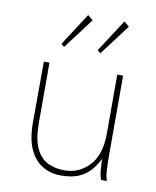

<svg xmlns="http://www.w3.org/2000/svg" viewBox="-79 -736 658 809"><g transform="rotate(10 250.0 -332.0)"><path d="M234 11Q193 11 158 -9.5Q123 -30 102.5 -74Q82 -118 82 -191L83 -449H107V-191Q107 -123 125 -84Q143 -45 174.5 -29Q206 -13 247 -13Q310 -13 353.5 -59.5Q397 -106 397 -197V-449H422V-92Q422 -74 423.5 -46Q425 -18 432 0H407Q400 -17 398 -45Q396 -73 396 -89Q385 -66 366.5 -42.5Q348 -19 316.5 -4Q285 11 234 11ZM311 -525 298 -536 388 -675 410 -656ZM156 -525 143 -536 233 -675 255 -656Z"/></g></svg>

Font: Inconsolata ExtraLight
Style: Regular
Weight: 200
Monospace: yes
Designer: Raph Levien, Cyreal, Brenton Simpson
Foundry: Raph Levien, Cyreal, Google
Version: Version 3.001; ttfautohint (v1.8.2.53-6de2)